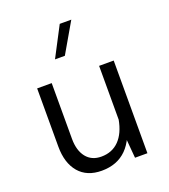

<svg xmlns="http://www.w3.org/2000/svg" viewBox="-142 -878 864 984"><g transform="rotate(-20 290.5 -386.5)"><path d="M493.6 -505.4H414V-139L426 0H493.6ZM76.1 -188.3Q76.1 -98.2 119.9 -46.8Q163.8 4.5 244.1 4.5Q328.2 4.5 379.9 -47.1Q431.6 -98.8 450 -200.9L414.3 -213.5Q401.3 -141.6 363.5 -102.9Q325.7 -64.2 266.6 -64.2Q214 -64.2 184.7 -101Q155.5 -137.9 155.5 -201.3V-505.4H76.1ZM298.1 -776.7 213 -613.9H266.7L361.1 -776.7Z"/></g></svg>

Font: Estedad-FD VF
Style: Regular
Weight: 100
Designer: Amin Abedi
Version: Version 7.3